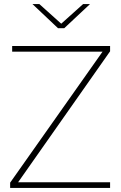

<svg xmlns="http://www.w3.org/2000/svg" viewBox="-20 -927 597 947"><path d="M30 0V-26L492 -681L497 -672H40V-700H523V-674L63 -19L57 -28H523V0ZM266 -788 140 -907H174L291 -802H273L390 -907H424L297 -788Z"/></svg>

Font: SUSE Thin
Style: Regular
Weight: 250
Designer: Rene Bieder
Foundry: SUSE
Version: Version 1.000